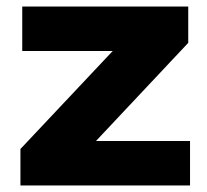

<svg xmlns="http://www.w3.org/2000/svg" viewBox="-20 -567 634 587"><path d="M42.5 0V-111.5L324.5 -411H48V-547H555.5V-436L273.5 -136H561V0Z"/></svg>

Font: Encode Sans Expanded Expanded
Style: Bold
Weight: 700
Width: 7
Designer: Multiple Designers
Foundry: Impallari Type
Version: Version 3.000; ttfautohint (v1.8.3) -l 8 -r 50 -G 200 -x 14 